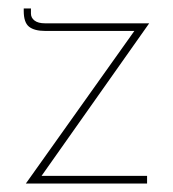

<svg xmlns="http://www.w3.org/2000/svg" viewBox="-20 -433 408 453"><path d="M78 -18H327V0H41L297 -360H87Q61 -360 48.5 -370Q36 -380 36 -407V-413H53V-401Q53 -391 61.5 -384.5Q70 -378 86 -378H332Z"/></svg>

Font: Josefin Sans Thin
Style: Regular
Weight: 250
Designer: Santiago Orozco
Foundry: Typemade
Version: Version 2.000